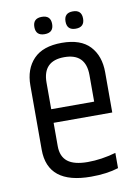

<svg xmlns="http://www.w3.org/2000/svg" viewBox="-81 -759 599 819"><g transform="rotate(-10 218.0 -349.0)"><path d="M59 -145V-423Q59 -494 99.5 -536.5Q140 -579 222 -579Q304 -579 343.5 -536.5Q383 -494 383 -423V-249H129V-148Q129 -103 157 -81Q185 -59 244 -59Q303 -59 366 -77V-11Q316 5 247 5Q59 5 59 -145ZM129 -308H315V-423Q315 -517 222 -517Q129 -517 129 -423ZM196 -665.5Q196 -628 157.5 -628Q119 -628 119 -665.5Q119 -703 157.5 -703Q196 -703 196 -665.5ZM330 -665.5Q330 -628 292 -628Q254 -628 254 -665.5Q254 -703 292 -703Q330 -703 330 -665.5Z"/></g></svg>

Font: Khand
Style: Regular
Weight: 400
Designer: Devanagari: Sanchit Sawaria, Jyotish Sonowal; Latin: Satya Rajpurohit
Foundry: Indian Type Foundry
Version: Version 1.101;PS 1.0;hotconv 1.0.78;makeotf.lib2.5.61930; tt